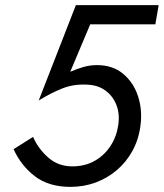

<svg xmlns="http://www.w3.org/2000/svg" viewBox="-20 -720 639 749"><path d="M528 -230Q521 -176 497 -132Q473 -88 436 -56.5Q399 -25 353 -8Q307 9 255 9Q170 9 116 -32.5Q62 -74 33 -138L109 -186Q129 -140 168 -105.5Q207 -71 262 -71Q311 -71 348.5 -92Q386 -113 410 -149Q434 -185 441 -230Q448 -274 434.5 -309.5Q421 -345 391 -367Q361 -389 316 -390Q266 -392 223 -375Q180 -358 131 -328L276 -700H599L586 -625H332L254 -440Q279 -451 305 -458.5Q331 -466 358 -466Q420 -466 460.5 -432Q501 -398 518.5 -344.5Q536 -291 528 -230Z"/></svg>

Font: Jost
Style: Italic
Weight: 400
Italic angle: -5°
Version: Version 3.710